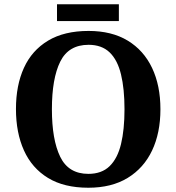

<svg xmlns="http://www.w3.org/2000/svg" viewBox="-20 -870 827 900"><path d="M394.2 10Q280.1 10 204.9 -36Q129.6 -82 92.2 -165Q54.8 -248 54.8 -359Q54.8 -470 92.2 -552Q129.6 -634 205.4 -679.5Q281.2 -725 395.2 -725Q503.7 -725 578.8 -679.5Q653.8 -634 692.9 -551.5Q732 -469 732 -358Q732 -247 692.9 -164.5Q653.8 -82 578.4 -36Q503 10 394.2 10ZM394.2 -55Q456.8 -55 493.9 -91.2Q531 -127.4 547.3 -194.9Q563.6 -262.5 563.6 -358Q563.6 -453.5 547.2 -521.2Q530.9 -588.9 493.9 -624.4Q456.8 -660 395.2 -660Q301.3 -660 262.3 -580.9Q223.3 -501.8 223.3 -358Q223.3 -215.2 262.2 -135.1Q301.2 -55 394.2 -55ZM247.2 -771.1V-849.9H537.2V-771.1Z"/></svg>

Font: Noto Serif Telugu
Style: Regular
Weight: 400
Designer: Jelle Bosma - Monotype Design Team
Foundry: Monotype Imaging Inc.
Version: Version 2.003